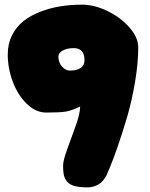

<svg xmlns="http://www.w3.org/2000/svg" viewBox="-20 -810 644 822"><path d="M571.8 -607.9Q571.8 -539.1 557.9 -457.3Q543.9 -375.5 523.9 -307.9Q503.9 -240.2 483.9 -182.6Q463.9 -125 450.2 -92.8L436 -60.1Q435.1 -58.1 433.3 -54.4Q431.6 -50.8 424.8 -41.7Q418 -32.7 409.7 -25.9Q401.4 -19 386.5 -13.4Q371.6 -7.8 354 -7.8Q320.3 -7.8 299.1 -13.7Q277.8 -19.5 267.3 -32.5Q256.8 -45.4 253.4 -60.5Q250 -75.7 250 -100.1Q250 -123.5 268.1 -172.1Q286.1 -220.7 304.4 -272.2Q322.8 -323.7 323.2 -354Q287.1 -336.4 262 -332.3Q236.8 -328.1 178.2 -328.1Q132.8 -328.1 94.2 -366Q55.7 -403.8 34.4 -460.9Q13.2 -518.1 13.2 -577.1Q13.2 -622.6 31.5 -658.9Q49.8 -695.3 80.3 -719.5Q110.8 -743.7 152.6 -759.8Q194.3 -775.9 239 -783Q283.7 -790 332 -790Q383.8 -790 440.2 -762.7Q496.6 -735.4 534.2 -692.4Q571.8 -649.4 571.8 -607.9ZM279.8 -507.8Q309.6 -507.8 325.7 -519.3Q341.8 -530.8 341.8 -551.8Q341.8 -604 295.9 -604Q268.6 -604 249.3 -594Q230 -584 230 -567.9Q230 -542.5 245.4 -525.1Q260.7 -507.8 279.8 -507.8Z"/></svg>

Font: Blue Custard
Style: Regular
Weight: 400
Version: Version 01.01